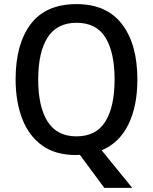

<svg xmlns="http://www.w3.org/2000/svg" viewBox="-20 -745 744 935"><path d="M649 -358Q649 -228 605 -138.5Q561 -49 475 -13L624 170H488L369 9Q365 9 360 9.5Q355 10 350 10Q249 10 184 -37.5Q119 -85 87.5 -168.5Q56 -252 56 -359Q56 -530 129.5 -627.5Q203 -725 353 -725Q499 -725 574 -627.5Q649 -530 649 -358ZM166 -358Q166 -226 211.5 -153.5Q257 -81 352 -81Q448 -81 493 -153Q538 -225 538 -358Q538 -490 493.5 -562Q449 -634 353 -634Q257 -634 211.5 -562Q166 -490 166 -358Z"/></svg>

Font: Noto Sans Gurmukhi UI SemiCondensed Medium
Style: Regular
Weight: 500
Width: 4
Designer: Jelle Bosma - Monotype Design Team
Foundry: Monotype Imaging Inc.
Version: Version 2.004; ttfautohint (v1.8.4.7-5d5b)